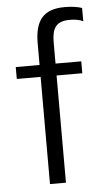

<svg xmlns="http://www.w3.org/2000/svg" viewBox="-53 -767 451 803"><g transform="rotate(-5 172.5 -366.0)"><path d="M191 -500V-589C191 -649 209 -677 266 -677C284 -677 305 -675 322 -666V-722C301 -729 278 -732 249 -732C162 -732 124 -689 124 -591V-500H24V-450H124V0H191V-450H299V-500Z"/></g></svg>

Font: Perun Light
Style: Regular
Weight: 300
Foundry: Copyright (c) Stefan Peev, Context Ltd, 2016
Version: Version 1.089